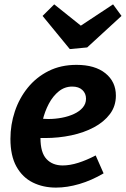

<svg xmlns="http://www.w3.org/2000/svg" viewBox="-20 -841 572 873"><path d="M234.5 12Q176 12 129.1 -11.2Q82.2 -34.4 54.8 -83.5Q27.4 -132.5 27.4 -209.7Q27.4 -274.1 47.5 -334.3Q67.6 -394.5 106.3 -442.3Q145.1 -490.1 200.8 -518.1Q256.5 -546.1 327.8 -546.1Q411.8 -546.1 459.3 -507.8Q506.9 -469.4 506.9 -406.3Q506.9 -358.6 480 -322.6Q453 -286.6 407.3 -262.2Q361.7 -237.8 304.1 -225.6Q246.5 -213.4 185.3 -213.4Q174.3 -213.4 165.5 -213.6Q156.7 -213.8 149.7 -214.4L157.4 -302.5Q167.7 -301.5 178.4 -300.7Q189.1 -299.9 200 -299.9Q231.1 -299.9 261.5 -305.7Q292 -311.5 316.6 -323Q341.3 -334.4 356.2 -351.8Q371.1 -369.3 371.1 -392.2Q371.1 -416.3 354.5 -431.8Q337.9 -447.4 308.5 -447.4Q274.3 -447.4 247.4 -425.8Q220.5 -404.2 202 -369.2Q183.5 -334.2 173.8 -293.1Q164 -252 164 -212.9Q164 -147.3 191.3 -118Q218.6 -88.7 265.3 -88.7Q297.8 -88.7 335.8 -100.7Q373.8 -112.7 415 -134.3L451 -52.8Q396.3 -20.6 340.8 -4.3Q285.3 12 234.5 12ZM494.1 -821.2 532.5 -768.6 376.4 -625.3 297.3 -617.8 173.6 -768.6 226.5 -821.2 391.4 -689.2 296.5 -690.6Z"/></svg>

Font: Bitter Thin
Style: Italic
Weight: 100
Italic angle: -9°
Designer: Sol Matas, and Bitter project Authors
Foundry: Sol Matas
Version: Version 2.002